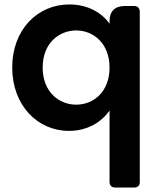

<svg xmlns="http://www.w3.org/2000/svg" viewBox="-20 -581 718 864"><path d="M292 -561C149 -561 35 -448 35 -277C35 -107 149 8 290 8C377 8 440 -35 473 -84V238C473 254 483 263 499 263H583C600 263 609 254 609 238V-528C609 -544 600 -554 583 -554H541C497 -554 473 -530 473 -486V-474C440 -522 377 -561 292 -561ZM323 -444C400 -444 473 -386 473 -277C473 -167 400 -110 323 -110C246 -110 172 -167 172 -277C172 -387 246 -444 323 -444Z"/></svg>

Font: Arvore Sans SemiBold
Style: Regular
Weight: 600
Designer: Jonny Pinhorn (Latin) Dan Schunck (customization for Arvore)
Version: Version 1.000;Glyphs 3.3 (3305)